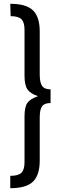

<svg xmlns="http://www.w3.org/2000/svg" viewBox="-20 -855 305 1010"><path d="M189 -689V-463Q189 -421 201.5 -403Q214 -385 246 -385V-313Q214 -313 201.5 -296Q189 -279 189 -237V-11Q189 66 153.5 100.5Q118 135 34 135V70Q76 70 92.5 54Q109 38 109 -2V-243Q109 -294 125 -315Q141 -336 180 -349Q141 -362 125 -384Q109 -406 109 -457V-698Q109 -738 92.5 -754Q76 -770 36 -770L34 -835Q118 -835 153.5 -800.5Q189 -766 189 -689Z"/></svg>

Font: Fira Sans Compressed
Style: Regular
Weight: 400
Width: 1
Designer: bBox Type GmbH & Carrois Corporate GbR & Edenspiekermann AG
Foundry: bBox Type GmbH & Carrois Corporate GbR & Edenspiekermann AG
Version: Version 4.301